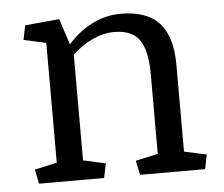

<svg xmlns="http://www.w3.org/2000/svg" viewBox="-44 -590 745 640"><g transform="rotate(-5 328.5 -270.5)"><path d="M51.8 -47.9 126.5 -64.5V-465.3L51.8 -481.9L61.5 -529.8L176.3 -540.5L204.6 -453.6Q240.7 -494.6 286.1 -517.6Q331.5 -540.5 381.8 -540.5Q469.2 -540.5 510.7 -494.9Q552.2 -449.2 552.2 -354.5V-64.5L627 -47.9L617.2 0H399.4L389.6 -47.9L464.4 -64.5V-333Q464.4 -407.7 440.2 -444.8Q416 -481.9 353 -481.9Q320.3 -481.9 284.4 -465.8Q248.5 -449.7 214.4 -418.9V-64.5L289.1 -47.9L279.3 0H61.5Z"/></g></svg>

Font: Noticia Text
Style: Regular
Weight: 400
Designer: JM Sole
Foundry: JM Sole
Version: Version 1.003